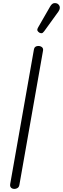

<svg xmlns="http://www.w3.org/2000/svg" viewBox="-20 -1227 409 1247"><path d="M74 0Q65.5 0 58.5 -3.2Q51.5 -6.5 48 -13.2Q44.5 -20 46 -30.5L200 -904Q202.5 -918 210.2 -923.2Q218 -928.5 228.5 -928.5Q242.5 -928.5 252.2 -920.8Q262 -913 259.5 -898.5L106 -26.5Q103.5 -12 94 -6Q84.5 0 74 0ZM235.5 -1015Q227.5 -1020 223.5 -1027.5Q219.5 -1035 228.5 -1050.5L305.5 -1184.5Q318 -1206 333.2 -1206.8Q348.5 -1207.5 357.5 -1200Q369 -1189.5 368.5 -1176.8Q368 -1164 359.5 -1152L267 -1024Q258 -1011.5 250.2 -1011.2Q242.5 -1011 235.5 -1015Z"/></svg>

Font: Edu AU VIC WA NT Hand
Style: Regular
Weight: 400
Designer: Tina and Corey Anderson, Eben Sorkin, Mirko Velimirovic
Foundry: Google for Education
Version: Version 1.001